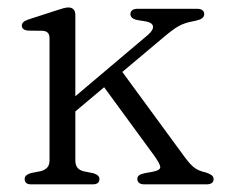

<svg xmlns="http://www.w3.org/2000/svg" viewBox="-20 -482 592 502"><path d="M61 0Q52.5 0 48.5 -3.8Q44.5 -7.5 44.5 -14Q44.5 -20 48.8 -23.5Q53 -27 61 -29.5L86.5 -34.5Q97.5 -37.5 103.5 -44Q109.5 -50.5 109.5 -63V-381.5Q109.5 -391.5 105.2 -396Q101 -400.5 92.5 -401.5L52 -402Q45 -403 41 -406.2Q37 -409.5 37 -415Q37 -425.5 54 -431L126.5 -454.5Q137 -458 145 -460.2Q153 -462.5 158.5 -462.5Q167.5 -462.5 172.2 -457.5Q177 -452.5 177 -443V-63Q177 -50 182.8 -43.2Q188.5 -36.5 199.5 -34L224.5 -29Q240 -24 240 -14Q240 0 222.5 0ZM153.5 -210.5 366.5 -390.5Q381 -403 380 -412.8Q379 -422.5 361.5 -426L339.5 -429.5Q328.5 -432 324.8 -436Q321 -440 321 -445Q321 -452 326 -455.5Q331 -459 339.5 -459H495.5Q504 -459 509 -455.5Q514 -452 514 -445Q514 -439 508.8 -434.5Q503.5 -430 485.5 -426.5Q462.5 -422.5 446.8 -413.5Q431 -404.5 407 -384L159 -175.5ZM289.5 -308 463.5 -70.5Q478.5 -50.5 489.2 -42.8Q500 -35 518.5 -31Q528.5 -27.5 533.5 -23.8Q538.5 -20 538.5 -13.5Q538.5 -7 533.8 -3.5Q529 0 520 0H357Q348.5 0 343.8 -3.8Q339 -7.5 339 -14Q339 -19.5 342.8 -23Q346.5 -26.5 357.5 -29L379.5 -33Q400 -37 399 -45.8Q398 -54.5 382.5 -76L240.5 -270Z"/></svg>

Font: Fraunces 48pt Soft Wonky Light
Style: Regular
Weight: 300
Version: Version 1.000;[b76b70a41]